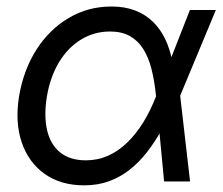

<svg xmlns="http://www.w3.org/2000/svg" viewBox="-20 -553 678 585"><path d="M236.3 11.7Q165 11.7 116 -23.2Q66.9 -58.1 46.1 -119.4Q25.4 -180.7 38.1 -259.8Q51.8 -340.3 91.1 -401.9Q130.4 -463.4 189.5 -498.3Q248.5 -533.2 319.8 -533.2Q360.4 -533.2 391.8 -521Q423.3 -508.8 446 -486.6Q468.8 -464.4 483.4 -433.8Q498 -403.3 504.9 -366.2H535.2L528.8 -262.7L559.1 0H480L455.1 -262.7Q450.7 -307.1 441.4 -343.3Q432.1 -379.4 416 -404.5Q399.9 -429.7 375.2 -443.4Q350.6 -457 315.4 -457Q267.1 -457 227.1 -432.6Q187 -408.2 160.2 -364Q133.3 -319.8 123 -259.8Q113.3 -200.2 123.5 -156.2Q133.8 -112.3 163.6 -88.4Q193.4 -64.5 241.7 -64.5Q277.8 -64.5 309.1 -78.4Q340.3 -92.3 367.2 -118.2Q394 -144 416.3 -179.9Q438.5 -215.8 455.6 -259.8L558.6 -522.5H637.7L528.3 -259.8L500.5 -156.2H471.7Q451.7 -120.1 428 -89.6Q404.3 -59.1 375.7 -36.4Q347.2 -13.7 312.7 -1Q278.3 11.7 236.3 11.7Z"/></svg>

Font: Inter 28pt
Style: Italic
Weight: 400
Italic angle: -9.3988°
Designer: Rasmus Andersson
Foundry: rsms
Version: Version 4.001;git-66647c0bb